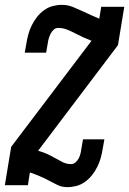

<svg xmlns="http://www.w3.org/2000/svg" viewBox="-24 -763 532 791"><path d="M253 8Q231 8 212.5 -1Q194 -10 176.5 -19.5Q159 -29 140 -37Q121 -45 101 -52H99L91 0H-4L22 -158L353 -595Q335 -602 318.5 -609.5Q302 -617 286 -625.5Q270 -634 252.5 -641Q235 -648 215 -648Q205 -648 197 -640.5Q189 -633 184.5 -624Q180 -615 177 -605Q174 -595 173 -586L166 -546H78L85 -586Q88 -604 93 -622.5Q98 -641 107 -659Q116 -677 128.5 -693Q141 -709 157.5 -721Q174 -733 193 -738Q212 -743 231 -743Q255 -743 275.5 -734.5Q296 -726 316 -717L318 -716Q335 -708 351.5 -700.5Q368 -693 385 -686L393 -735H488L462 -577L133 -142L136 -141Q154 -136 170.5 -128.5Q187 -121 202.5 -112Q218 -103 234 -95Q250 -87 269 -87Q279 -87 287.5 -94.5Q296 -102 300.5 -111Q305 -120 307.5 -130Q310 -140 311 -149L318 -189H406L399 -149Q396 -131 391 -112.5Q386 -94 377 -76Q368 -58 355.5 -42Q343 -26 326.5 -14Q310 -2 291 3Q272 8 253 8Z"/></svg>

Font: Iosevka QP
Style: Bold Italic
Weight: 700
Italic angle: -9°
Designer: Belleve Invis
Foundry: Belleve Invis
Version: Version 20.0.0; ttfautohint (v1.8.4)